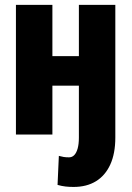

<svg xmlns="http://www.w3.org/2000/svg" viewBox="-20 -548 536 782"><path d="M44.9 -528.3H193.4V-319.3H301.3V-528.3H449.7V12.2Q449.7 77.1 429.2 122.1Q408.7 167 370.8 190.2Q333 213.4 279.8 213.4Q262.2 213.4 247.1 211.7Q231.9 210 214.4 205.1L219.7 86.9Q230.5 89.8 239.3 91.3Q248 92.8 261.2 92.8Q273.9 92.8 282.7 83.5Q291.5 74.2 296.4 56.4Q301.3 38.6 301.3 12.2V-199.2H193.4V0H44.9Z"/></svg>

Font: Roboto Condensed ExtraBold
Style: Regular
Weight: 800
Designer: Christian Robertson
Foundry: Google
Version: Version 3.008; 2023